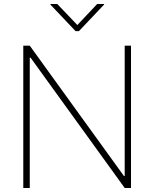

<svg xmlns="http://www.w3.org/2000/svg" viewBox="-20 -934 768 954"><path d="M630.9 0H599.6L131.8 -647.5H127.9V0H95.7V-707H127.9L595.7 -59.6H599.6V-707H630.9ZM364.3 -809.6 462.9 -914.1H497.1V-911.1L372.1 -779.3H355.5L230.5 -911.1V-914.1H264.6Z"/></svg>

Font: Pretendard GOV Thin
Style: Regular
Weight: 100
Designer: Base glyphs from Inter by Rasmus Andersson; Hangeul glyphs from Noto Sans CJK(Source Han Sans) by Jang Soo-young and Kan
Foundry: Kil Hyung-jin
Version: Version 1.309